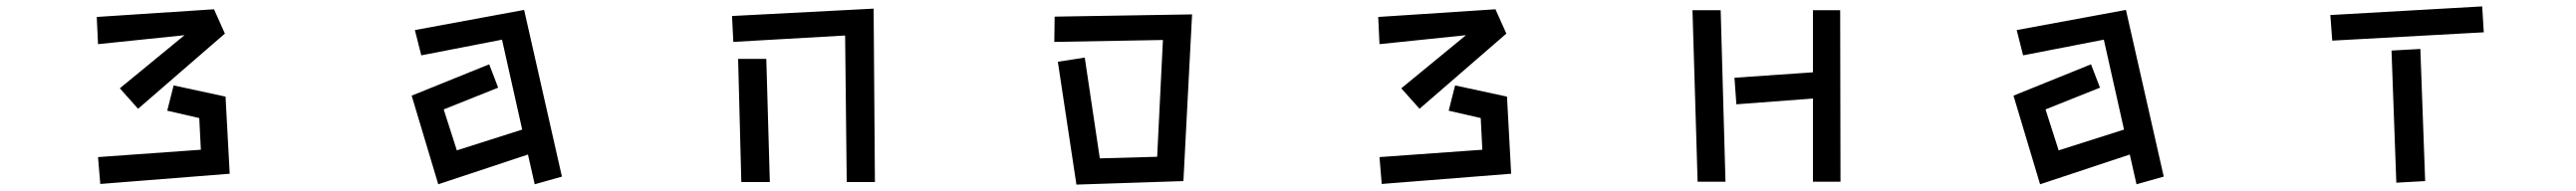

<svg xmlns="http://www.w3.org/2000/svg" viewBox="-20 -552 8040 597"><path d="M354 -276 556 -442 286 -414 282 -499 648 -523 682 -447 411 -212ZM286 -61 607 -84 602 -183 502 -206 522 -285 684 -250 697 -9 293 23Z M1628 -69 1348 24 1265 -253 1507 -351 1535 -278 1365 -210 1406 -82 1610 -147 1547 -428 1295 -379 1275 -458 1616 -521 1734 0 1649 24Z M2618 -441 2269 -421 2265 -502 2707 -525 2711 17H2623ZM2284 -368H2372L2383 17H2294Z M3282 -359 3366 -372 3413 -57 3592 -62 3610 -427 3271 -421 3272 -500 3701 -507 3674 13V14L3340 25Z M4354 -276 4556 -442 4286 -414 4282 -499 4648 -523 4682 -447 4411 -212ZM4286 -61 4607 -84 4602 -183 4502 -206 4522 -285 4684 -250 4697 -9 4293 23Z M5639 -244 5400 -226 5394 -309 5639 -326V-520H5724L5725 16H5639ZM5263 -520H5351L5366 16H5279Z M6628 -69 6348 24 6265 -253 6507 -351 6535 -278 6365 -210 6406 -82 6610 -147 6547 -428 6295 -379 6275 -458 6616 -521 6734 0 6649 24Z M7254 -505 7728 -532 7733 -451 7260 -425ZM7445 -394 7535 -399 7550 14 7460 19Z"/></svg>

Font: Moralerspace Krypton JPDOC
Style: Regular
Weight: 400
Version: v0.0.6; ttfautohint (v1.8.4.7-5d5b-dirty) -l 6 -r 45 -G 200 